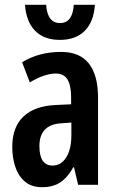

<svg xmlns="http://www.w3.org/2000/svg" viewBox="-20 -769 486 799"><path d="M234 -553Q312 -553 350 -504.5Q388 -456 388 -362V0H305L288 -73H285Q262 -31 231.5 -10.5Q201 10 155 10Q111 10 83.5 -13.5Q56 -37 43.5 -75Q31 -113 31 -157Q31 -240 77.5 -284Q124 -328 211 -332L276 -335V-362Q276 -413 261 -438Q246 -463 212 -463Q166 -463 104 -426L72 -510Q142 -553 234 -553ZM236 -256Q144 -251 144 -161Q144 -80 199 -80Q234 -80 255.5 -114Q277 -148 277 -207V-259ZM229 -603Q163 -603 126 -641Q89 -679 84 -749H172Q177 -673 230 -673Q282 -673 287 -749H375Q370 -678 332.5 -640.5Q295 -603 229 -603Z"/></svg>

Font: Noto Sans ExtraCondensed SemiBold
Style: Regular
Weight: 600
Width: 2
Designer: Monotype Design Team
Foundry: Monotype Imaging Inc.
Version: Version 2.013; ttfautohint (v1.8.4.7-5d5b)